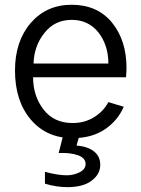

<svg xmlns="http://www.w3.org/2000/svg" viewBox="-20 -563 593 807"><path d="M43 -266.6Q43 -389.6 109.4 -466.8Q175.8 -543 281.2 -543Q388.7 -543 450.2 -468.8Q511.7 -393.6 511.7 -277.3Q511.7 -263.7 509.8 -238.3Q379.9 -238.3 119.1 -238.3Q119.1 -159.2 163.1 -102.5Q207 -45.9 285.2 -45.9Q335.9 -45.9 375 -70.3Q414.1 -93.8 435.5 -133.8Q457 -127 500 -114.3Q475.6 -56.6 420.9 -19.5Q366.2 17.6 285.2 17.6Q175.8 17.6 109.4 -60.5Q43 -138.7 43 -266.6ZM121.1 -295.9Q200.2 -295.9 435.5 -295.9Q435.5 -373 393.6 -426.8Q351.6 -479.5 281.2 -479.5Q210 -479.5 167 -424.8Q123 -370.1 121.1 -295.9ZM168.9 159.2Q223.6 173.8 260.7 173.8Q289.1 173.8 314.5 161.1Q339.8 148.4 339.8 126Q339.8 101.6 308.6 89.8Q276.4 78.1 226.6 80.1Q234.4 50.8 249 -7.8Q266.6 -7.8 317.4 -7.8Q313.5 5.9 301.8 48.8Q349.6 52.7 376 74.2Q401.4 94.7 401.4 129.9Q401.4 168.9 365.2 196.3Q330.1 223.6 262.7 223.6Q216.8 223.6 168.9 209Q168.9 192.4 168.9 159.2Z"/></svg>

Font: Gothic A1
Style: Regular
Weight: 400
Designer: HanYang I&C Co.,Ltd.
Version: Version 2.50